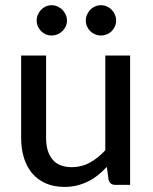

<svg xmlns="http://www.w3.org/2000/svg" viewBox="-20 -726 599 754"><path d="M491 -508V0H432.5Q412.5 0 406.5 -19.5L399.5 -70.5Q383 -53 365 -38.5Q347 -24 326.5 -13.8Q306 -3.5 283 2.2Q260 8 233.5 8Q191.5 8 159.8 -6Q128 -20 106.5 -45.2Q85 -70.5 74 -106Q63 -141.5 63 -184.5V-508H161V-184.5Q161 -130 186 -99.8Q211 -69.5 262.5 -69.5Q300 -69.5 332.5 -87.2Q365 -105 393.5 -136V-508ZM243 -645Q243 -633 238 -622.2Q233 -611.5 224.8 -603.5Q216.5 -595.5 205.5 -591Q194.5 -586.5 182.5 -586.5Q170.5 -586.5 160 -591Q149.5 -595.5 141.5 -603.5Q133.5 -611.5 128.8 -622.2Q124 -633 124 -645Q124 -657.5 128.8 -668.5Q133.5 -679.5 141.5 -687.8Q149.5 -696 160 -700.8Q170.5 -705.5 182.5 -705.5Q194.5 -705.5 205.5 -700.8Q216.5 -696 224.8 -687.8Q233 -679.5 238 -668.5Q243 -657.5 243 -645ZM436 -645Q436 -633 431.2 -622.2Q426.5 -611.5 418.5 -603.5Q410.5 -595.5 399.5 -591Q388.5 -586.5 376.5 -586.5Q364.5 -586.5 353.5 -591Q342.5 -595.5 334.5 -603.5Q326.5 -611.5 321.8 -622.2Q317 -633 317 -645Q317 -657.5 321.8 -668.5Q326.5 -679.5 334.5 -687.8Q342.5 -696 353.5 -700.8Q364.5 -705.5 376.5 -705.5Q388.5 -705.5 399.5 -700.8Q410.5 -696 418.5 -687.8Q426.5 -679.5 431.2 -668.5Q436 -657.5 436 -645Z"/></svg>

Font: Lato 2
Style: Regular
Weight: 500
Designer: Lukasz Dziedzic with Adam Twardoch and Botio Nikoltchev
Foundry: tyPoland Lukasz Dziedzic
Version: Version 2.015; 2015-08-06; http://www.latofonts.com/